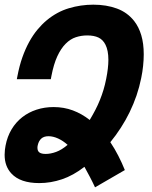

<svg xmlns="http://www.w3.org/2000/svg" viewBox="-23 -763 645 814"><path d="M379.9 31.2Q369.1 7.8 357.7 -13.7Q346.2 -35.2 335 -55.7Q287.6 -19 239.7 -2.9Q191.9 13.2 143.6 13.2Q63 13.2 25.4 -27.3Q11.2 -42.5 3.9 -62.3Q-3.4 -82 -3.4 -106.9Q-3.4 -117.7 -2.2 -127.7Q-1 -137.7 0.5 -145.5Q7.8 -184.1 26.1 -214.6Q44.4 -245.1 71.3 -266.1Q98.1 -287.1 132.1 -298.1Q166 -309.1 204.1 -309.1Q248 -309.1 285.9 -294.9Q323.7 -280.8 357.4 -254.4Q370.6 -276.4 381.3 -297.1Q392.1 -317.9 400.6 -339.1Q409.2 -360.4 415.8 -382.3Q422.4 -404.3 427.2 -428.7Q436.5 -475.1 436.5 -509.3Q436.5 -529.8 433.3 -545.7Q430.2 -561.5 424.3 -573.2Q413.6 -594.7 394.5 -603.8Q375.5 -612.8 346.7 -612.8Q321.8 -612.8 298.6 -605.2Q275.4 -597.7 255.4 -577.6Q235.4 -557.6 220 -524.4Q204.6 -491.2 194.8 -439.9L192.4 -427.2H48.3L50.8 -439.9Q59.1 -483.9 71.8 -519.8Q84.5 -555.7 100.6 -585Q116.7 -614.3 135.5 -637Q154.3 -659.7 174.8 -676.8Q218.3 -712.9 268.8 -728Q319.3 -743.2 372.6 -743.2Q428.2 -743.2 472.7 -726.8Q517.1 -710.4 545.9 -673.8Q565.4 -648.9 575.9 -613.8Q586.4 -578.6 586.4 -532.7Q586.4 -509.3 583.7 -483.6Q581.1 -458 575.7 -432.1Q567.9 -393.6 555.7 -357.9Q543.5 -322.3 526.4 -287.1Q510.3 -253.9 489.5 -221.7Q468.8 -189.5 444.8 -160.2Q463.4 -132.3 478.5 -102.8Q493.7 -73.2 506.3 -42ZM170.9 -110.4Q191.4 -110.4 214.8 -118.9Q238.3 -127.4 263.7 -148.9Q244.6 -166 223.4 -175.8Q202.1 -185.5 182.6 -185.5Q163.1 -185.5 152.1 -175.5Q141.1 -165.5 137.2 -147.9Q135.7 -142.1 135.7 -136.7Q135.7 -122.6 144.3 -116.5Q152.8 -110.4 170.9 -110.4Z"/></svg>

Font: Hack
Style: Bold Italic
Weight: 700
Italic angle: -11°
Monospace: yes
Designer: Christopher Simpkins
Foundry: Christopher Simpkins
Version: Version 2.017; ttfautohint (v1.4.1) -l 4 -r 80 -G 350 -x 0 -